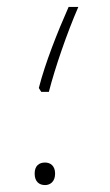

<svg xmlns="http://www.w3.org/2000/svg" viewBox="-20 -520 316 554"><path d="M99 -255H121C139 -325 173 -424 206 -500H178C146 -428 110 -337 92 -266ZM110 14C125 14 139 4 139 -19C139 -42 125 -51 110 -51C93 -51 80 -42 80 -19C80 4 93 14 110 14Z"/></svg>

Font: Noto Sans Arabic ExtCond Thin
Style: Regular
Weight: 100
Width: 2
Designer: Monotype Design Team, Nadine Chahine, Nizar Qandah and Khaled Hosny
Foundry: Monotype Imaging Inc.
Version: Version 2.012